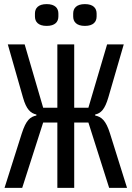

<svg xmlns="http://www.w3.org/2000/svg" viewBox="-20 -914 640 934"><path d="M259 0H341V-318H410L511 0H598L515 -265C495 -329 473 -346 443 -352V-357C471 -363 490 -382 507 -440L582 -698H501L410 -390H341V-698H259V-390H190L100 -698H18L92 -439C108 -382 129 -363 157 -357V-352C127 -346 107 -330 86 -265L2 0H88L190 -318H259ZM207 -788C248 -788 264 -808 264 -834V-848C264 -874 248 -894 207 -894C166 -894 150 -874 150 -848V-834C150 -808 166 -788 207 -788ZM393 -788C434 -788 450 -808 450 -834V-848C450 -874 434 -894 393 -894C352 -894 336 -874 336 -848V-834C336 -808 352 -788 393 -788Z"/></svg>

Font: IBM Plex Mono
Style: Regular
Weight: 400
Monospace: yes
Designer: Mike Abbink, Paul van der Laan, Pieter van Rosmalen
Foundry: Bold Monday
Version: Version 2.004